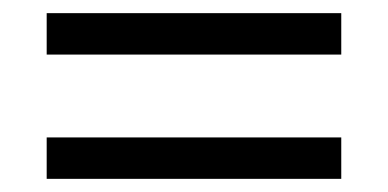

<svg xmlns="http://www.w3.org/2000/svg" viewBox="-20 -493 590 292"><path d="M51 -473H499V-410H51ZM51 -284H499V-221H51Z"/></svg>

Font: Bitter Pro
Style: Regular
Weight: 400
Designer: Sol Matas, and Bitter project Authors
Foundry: Sol Matas
Version: Version 1.010